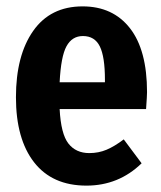

<svg xmlns="http://www.w3.org/2000/svg" viewBox="-20 -566 506 602"><path d="M438 -224H167Q171 -146 194.5 -116Q218 -86 260 -86Q289 -86 314 -96.5Q339 -107 368 -129L424 -54Q352 16 251 16Q144 16 87 -57Q30 -130 30 -261Q30 -392 84 -469Q138 -546 239 -546Q334 -546 387.5 -477.5Q441 -409 441 -277Q441 -266 438 -224ZM309 -316Q309 -388 293 -420.5Q277 -453 240 -453Q206 -453 188.5 -421Q171 -389 167 -308H309Z"/></svg>

Font: Fira Sans Extra Condensed SemiBold
Style: Regular
Weight: 600
Width: 1
Designer: Carrois Corporate & Edenspiekermann AG
Foundry: Carrois Corporate GbR & Edenspiekermann AG
Version: Version 4.203